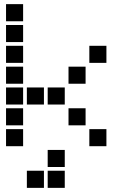

<svg xmlns="http://www.w3.org/2000/svg" viewBox="-20 -711 640 922"><path d="M10 -691Q9 -691 9 -691Q9 -691 9 -690V-610Q9 -609 9 -609Q9 -609 10 -609H90Q91 -609 91 -609Q91 -609 91 -610V-690Q91 -691 91 -691Q91 -691 90 -691ZM10 -591Q9 -591 9 -591Q9 -591 9 -590V-510Q9 -509 9 -509Q9 -509 10 -509H90Q91 -509 91 -509Q91 -509 91 -510V-590Q91 -591 91 -591Q91 -591 90 -591ZM10 -491Q9 -491 9 -491Q9 -491 9 -490V-410Q9 -409 9 -409Q9 -409 10 -409H90Q91 -409 91 -409Q91 -409 91 -410V-490Q91 -491 91 -491Q91 -491 90 -491ZM410 -491Q409 -491 409 -491Q409 -491 409 -490V-410Q409 -409 409 -409Q409 -409 410 -409H490Q491 -409 491 -409Q491 -409 491 -410V-490Q491 -491 491 -491Q491 -491 490 -491ZM10 -391Q9 -391 9 -391Q9 -391 9 -390V-310Q9 -309 9 -309Q9 -309 10 -309H90Q91 -309 91 -309Q91 -309 91 -310V-390Q91 -391 91 -391Q91 -391 90 -391ZM310 -391Q309 -391 309 -391Q309 -391 309 -390V-310Q309 -309 309 -309Q309 -309 310 -309H390Q391 -309 391 -309Q391 -309 391 -310V-390Q391 -391 391 -391Q391 -391 390 -391ZM10 -291Q9 -291 9 -291Q9 -291 9 -290V-210Q9 -209 9 -209Q9 -209 10 -209H90Q91 -209 91 -209Q91 -209 91 -210V-290Q91 -291 91 -291Q91 -291 90 -291ZM110 -291Q109 -291 109 -291Q109 -291 109 -290V-210Q109 -209 109 -209Q109 -209 110 -209H190Q191 -209 191 -209Q191 -209 191 -210V-290Q191 -291 191 -291Q191 -291 190 -291ZM210 -291Q209 -291 209 -291Q209 -291 209 -290V-210Q209 -209 209 -209Q209 -209 210 -209H290Q291 -209 291 -209Q291 -209 291 -210V-290Q291 -291 291 -291Q291 -291 290 -291ZM10 -191Q9 -191 9 -191Q9 -191 9 -190V-110Q9 -109 9 -109Q9 -109 10 -109H90Q91 -109 91 -109Q91 -109 91 -110V-190Q91 -191 91 -191Q91 -191 90 -191ZM310 -191Q309 -191 309 -191Q309 -191 309 -190V-110Q309 -109 309 -109Q309 -109 310 -109H390Q391 -109 391 -109Q391 -109 391 -110V-190Q391 -191 391 -191Q391 -191 390 -191ZM10 -91Q9 -91 9 -91Q9 -91 9 -90V-10Q9 -9 9 -9Q9 -9 10 -9H90Q91 -9 91 -9Q91 -9 91 -10V-90Q91 -91 91 -91Q91 -91 90 -91ZM410 -91Q409 -91 409 -91Q409 -91 409 -90V-10Q409 -9 409 -9Q409 -9 410 -9H490Q491 -9 491 -9Q491 -9 491 -10V-90Q491 -91 491 -91Q491 -91 490 -91ZM210 9Q209 9 209 9Q209 9 209 10V90Q209 91 209 91Q209 91 210 91H290Q291 91 291 91Q291 91 291 90V10Q291 9 291 9Q291 9 290 9ZM110 109Q109 109 109 109Q109 109 109 110V190Q109 191 109 191Q109 191 110 191H190Q191 191 191 191Q191 191 191 190V110Q191 109 191 109Q191 109 190 109ZM210 109Q209 109 209 109Q209 109 209 110V190Q209 191 209 191Q209 191 210 191H290Q291 191 291 191Q291 191 291 190V110Q291 109 291 109Q291 109 290 109Z"/></svg>

Font: Doto ExtraBold
Style: Regular
Weight: 800
Monospace: yes
Version: Version 1.000